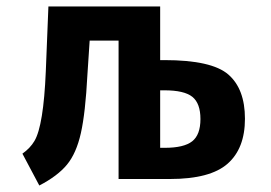

<svg xmlns="http://www.w3.org/2000/svg" viewBox="-20 -551 834 591"><path d="M49 -78Q73 -95 86 -117Q114 -164 121 -332L129 -531H473V-366H486Q632 -366 683 -321.5Q734 -277 734 -185.5Q734 -94 680.5 -47Q627 0 503 0H345V-426H256L249 -320Q243 -204 229 -141.5Q215 -79 186 -44Q157 -9 101 20ZM473 -96H487Q546 -96 571.5 -116Q597 -136 597 -184.5Q597 -233 572 -253Q547 -273 486 -273H473Z"/></svg>

Font: Fix15 Mono
Style: Bold
Weight: 700
Designer: Carrois Corporate & Edenspiekermann AG
Foundry: Carrois Corporate GbR & Edenspiekermann AG
Version: Version 3.206